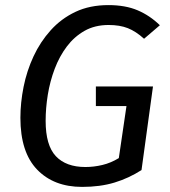

<svg xmlns="http://www.w3.org/2000/svg" viewBox="-20 -721 665 753"><path d="M405 -701Q472 -701 520 -680.5Q568 -660 607 -622L545 -569Q513 -598 481.5 -610.5Q450 -623 406 -623Q352 -623 311.5 -600Q271 -577 242 -538.5Q213 -500 194.5 -451Q176 -402 167.5 -349.5Q159 -297 159 -247Q159 -151 199 -108.5Q239 -66 315 -66Q348 -66 381.5 -74Q415 -82 446 -101L476 -305H356V-382H580L535 -54Q485 -22 429 -5Q373 12 302 12Q191 12 125.5 -56Q60 -124 60 -259Q60 -318 72.5 -380.5Q85 -443 111.5 -500Q138 -557 179 -602.5Q220 -648 276 -674.5Q332 -701 405 -701Z"/></svg>

Font: Fira Sans Variable
Style: Italic
Weight: 397
Italic angle: -8°
Designer: Carrois Corporate & Edenspiekermann AG
Foundry: Carrois Corporate GbR & Edenspiekermann AG
Version: Version 4.202